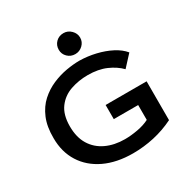

<svg xmlns="http://www.w3.org/2000/svg" viewBox="-186 -982 1121 1152"><g transform="rotate(-30 375.0 -406.0)"><path d="M410 11Q297 11 214 -28.5Q131 -68 86 -139.5Q41 -211 41 -306Q40 -386 64 -443Q88 -500 128.5 -536.5Q169 -573 218 -594Q267 -615 316.5 -623.5Q366 -632 407 -632Q464 -631 519 -618Q574 -605 619.5 -581.5Q665 -558 692 -525L622 -449Q587 -485 533.5 -508.5Q480 -532 407 -532Q344 -532 287.5 -512.5Q231 -493 196 -446Q161 -399 161 -319Q161 -243 192.5 -191.5Q224 -140 280.5 -113.5Q337 -87 410 -87Q451 -87 498 -95.5Q545 -104 580 -122V-225H411V-323H695V-54Q628 -21 556 -5Q484 11 410 11ZM407 -678Q376 -678 354.5 -699Q333 -720 333 -750Q333 -781 354 -802Q375 -823 407 -823Q437 -823 459 -801Q481 -779 481 -750Q481 -720 459 -699Q437 -678 407 -678Z"/></g></svg>

Font: Inconsolata ExtraExpanded
Style: Bold
Weight: 700
Width: 8
Monospace: yes
Designer: Raph Levien, Cyreal, Brenton Simpson
Foundry: Raph Levien, Cyreal, Google
Version: Version 3.100; ttfautohint (v1.8.4.7-5d5b)